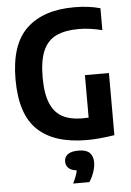

<svg xmlns="http://www.w3.org/2000/svg" viewBox="-64 -797 742 1091"><g transform="rotate(-5 307.0 -251.0)"><path d="M407.5 8.5Q222.5 8.5 128 -80.8Q33.5 -170 33.5 -369.5Q33.5 -568.5 129 -659Q224.5 -749.5 400.5 -749.5Q443 -749.5 479 -745Q515 -740.5 549.5 -731V-606Q514.5 -614.5 482.2 -619.2Q450 -624 415.5 -624Q338 -624 287.8 -600.2Q237.5 -576.5 212.8 -520.5Q188 -464.5 188 -367.5Q188 -274 211.5 -219Q235 -164 280.2 -140.2Q325.5 -116.5 392 -116.5Q410 -116.5 428.5 -117.5V-360H565.5V-5.5Q524.5 1 484.2 4.8Q444 8.5 407.5 8.5ZM308 248Q330 204.5 335 175Q303.5 171.5 288.5 156.8Q273.5 142 273.5 119.5Q273.5 94 293 79Q312.5 64 355 64Q398 64 417.8 83.2Q437.5 102.5 437.5 138Q437.5 164 427 194.5Q416.5 225 400.5 248Z"/></g></svg>

Font: Encode Sans Cnd
Style: Bold
Weight: 700
Width: 3
Designer: Multiple Designers
Foundry: Impallari Type
Version: Version 3.002; ttfautohint (v1.8.3) -l 8 -r 50 -G 200 -x 14 